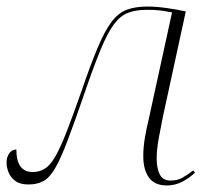

<svg xmlns="http://www.w3.org/2000/svg" viewBox="-24 -557 633 587"><path d="M486 10Q449 10 431.5 -14Q414 -38 414 -80Q414 -105 418.5 -133Q423 -161 431 -194L502 -519Q482 -523 466 -525Q450 -527 425 -527Q392 -527 368 -518Q344 -509 324.5 -483Q305 -457 283.5 -405Q262 -353 233 -268Q203 -181 182.5 -127Q162 -73 145 -43.5Q128 -14 109 -3.5Q90 7 63 7Q37 7 22.5 -4Q8 -15 2 -30.5Q-4 -46 -4 -59Q-4 -77 4.5 -88.5Q13 -100 26 -100Q26 -31 76 -31Q96 -31 112.5 -41Q129 -51 144.5 -77.5Q160 -104 179 -152.5Q198 -201 225 -278Q253 -360 274.5 -411Q296 -462 316.5 -489.5Q337 -517 363 -527Q389 -537 427 -537Q453 -537 485 -532.5Q517 -528 544 -522L474 -200Q468 -171 461.5 -135.5Q455 -100 455 -73Q455 -42 464.5 -23.5Q474 -5 497 -5Q518 -5 532.5 -13Q547 -21 567 -36L572 -29Q554 -12 532.5 -1Q511 10 486 10Z"/></svg>

Font: Noto Serif Display ExtraLight
Style: Italic
Weight: 200
Italic angle: -12°
Designer: Monotype Design Team
Foundry: Monotype Imaging Inc.
Version: Version 2.009